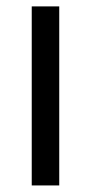

<svg xmlns="http://www.w3.org/2000/svg" viewBox="-20 -565 277 585"><path d="M76.7 -545.5H160.5V0H76.7Z"/></svg>

Font: Interop
Style: Regular
Weight: 400
Designer: Rasmus Andersson, Google, Jang Haemin
Foundry: jhaemin
Version: Version 1.008